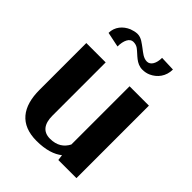

<svg xmlns="http://www.w3.org/2000/svg" viewBox="-215 -865 989 989"><g transform="rotate(45 279.5 -370.0)"><path d="M51 -187C51 -64 105 10 226 10C293 10 340 -6 371 -31L375 0H507V-528H366V-104C348 -69 317 -47 267 -47C216 -47 192 -81 192 -140V-528H51ZM95 -646 177 -629C177 -672 192 -704 218 -704C231 -704 242 -701 252 -694C283 -671 307 -635 352 -635C368 -635 383 -638 396 -644C434 -661 463 -697 463 -747L381 -750C381 -710 365 -681 339 -681C313 -681 293 -700 274 -714C254 -728 233 -748 205 -748C190 -748 176 -744 162 -739C124 -723 95 -690 95 -646Z"/></g></svg>

Font: Aerodynamic
Style: Regular
Weight: 500
Designer: Google
Version: Version 2.000980; 2014